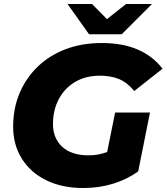

<svg xmlns="http://www.w3.org/2000/svg" viewBox="-20 -930 836 964"><path d="M398 14Q291 14 212 -25Q133 -64 89.5 -133.5Q46 -203 46 -294Q46 -385 78 -461.5Q110 -538 169 -595Q228 -652 309.5 -683Q391 -714 491 -714Q596 -714 672 -681Q748 -648 796 -585L654 -473Q619 -516 577.5 -533Q536 -550 482 -550Q410 -550 357 -518.5Q304 -487 275 -432Q246 -377 246 -307Q246 -236 292.5 -193Q339 -150 425 -150Q474 -150 518 -167L558 -365H733L674 -70Q620 -30 549 -8Q478 14 398 14ZM427 -758 319 -910H442L517 -834L613 -910H743L591 -758Z"/></svg>

Font: Montserrat ExtraBold
Style: Italic
Weight: 800
Italic angle: -11.3°
Designer: Julieta Ulanovsky
Foundry: Julieta Ulanovsky
Version: Version 9.000; ttfautohint (v1.8.4.7-5d5b)